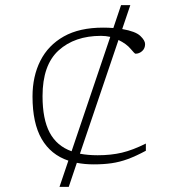

<svg xmlns="http://www.w3.org/2000/svg" viewBox="-20 -727 690 747"><path d="M211.5 0 246 -102Q177.5 -125 142 -186.5Q106.5 -248 106.5 -351.5Q106.5 -430 137 -490.5Q167.5 -551 228.2 -585.2Q289 -619.5 381 -619.5Q402 -619.5 421 -618L451 -707H487L455.5 -614Q507.5 -605 526 -587.2Q544.5 -569.5 544.5 -555.5Q544.5 -538.5 533 -528.2Q521.5 -518 507 -518Q504 -518 488 -537.2Q472 -556.5 441 -571.5L291 -129Q322 -123 360 -123Q412 -123 454.2 -133Q496.5 -143 547.5 -168.5V-140.5Q508.5 -119.5 477 -108Q445.5 -96.5 414.2 -92Q383 -87.5 345 -87.5Q309.5 -87.5 279 -93.5L247.5 0ZM145.5 -353Q145.5 -263.5 173.2 -211.2Q201 -159 258.5 -138.5L409 -583.5Q391.5 -587.5 373 -587.5Q270.5 -587.5 208 -530.8Q145.5 -474 145.5 -353Z"/></svg>

Font: Newsreader 6pt ExtraLight
Style: Regular
Weight: 275
Designer: Hugues Gentile
Foundry: Production Type
Version: Version 1.003; ttfautohint (v1.8.3)